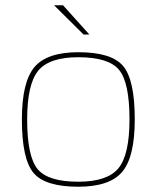

<svg xmlns="http://www.w3.org/2000/svg" viewBox="-20 -702 594 728"><path d="M491 -249Q491 -107 443.5 -50.5Q396 6 277 6Q151 6 107 -46.5Q63 -99 63 -249Q63 -391 110.5 -447.5Q158 -504 277 -504Q403 -504 447 -451.5Q491 -399 491 -249ZM83 -249Q83 -109 122.5 -61Q162 -13 277 -13Q387 -13 429 -64Q471 -115 471 -249Q471 -389 431.5 -437Q392 -485 277 -485Q167 -485 125 -434Q83 -383 83 -249ZM297 -571 185 -682H219L319 -571Z"/></svg>

Font: Blinker Thin
Style: Regular
Weight: 100
Designer: Juergen Huber
Foundry: supertype
Version: Version 1.017;hotconv 1.0.117;makeotfexe 2.5.65602